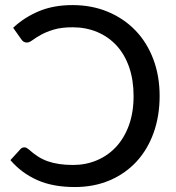

<svg xmlns="http://www.w3.org/2000/svg" viewBox="-20 -746 710 774"><path d="M22 0ZM78 -152Q83 -152 87.2 -149.8Q91.5 -147.5 95.5 -144Q114 -127.5 132.5 -115.5Q151 -103.5 172.2 -96Q193.5 -88.5 218.5 -84.8Q243.5 -81 275 -81Q326 -81 370.5 -99.8Q415 -118.5 448 -154Q481 -189.5 499.8 -241.2Q518.5 -293 518.5 -359Q518.5 -424 500.5 -475.5Q482.5 -527 449.8 -562.5Q417 -598 371.8 -617Q326.5 -636 272.5 -636Q227 -636 196 -626.5Q165 -617 144.2 -605.2Q123.5 -593.5 110.8 -584Q98 -574.5 89 -574.5Q80.5 -574.5 75.5 -577.8Q70.5 -581 67 -586L33 -634Q77 -675.5 136.2 -700.5Q195.5 -725.5 272 -725.5Q350 -725.5 414.8 -698.5Q479.5 -671.5 526 -623.2Q572.5 -575 598 -507.5Q623.5 -440 623.5 -359Q623.5 -278 599.2 -210.5Q575 -143 530.2 -94.5Q485.5 -46 422.2 -19Q359 8 281.5 8Q192.5 8 129.2 -20.5Q66 -49 22 -100.5L63 -145.5Q69.5 -152 78 -152Z"/></svg>

Font: Lato Medium
Style: Regular
Weight: 500
Designer: Lukasz Dziedzic
Foundry: tyPoland Lukasz Dziedzic
Version: Version 2.006; 2014-01-15